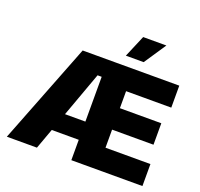

<svg xmlns="http://www.w3.org/2000/svg" viewBox="-157 -1130 1361 1306"><g transform="rotate(20 523.5 -477.0)"><path d="M22.5 0 306.6 -727.5H1005.9V-568.4H678.7V-445.3H978.5V-290H678.7V-159.2H1003.9V0H489.3V-147.5H293.9L240.2 0ZM341.8 -279.3H489.3V-603.5H459.5ZM594.7 -794.9 662.1 -954.1H830.1L723.6 -794.9Z"/></g></svg>

Font: Inter Black
Style: Regular
Weight: 900
Designer: Rasmus Andersson
Foundry: rsms
Version: Version 4.000;git-a52131595